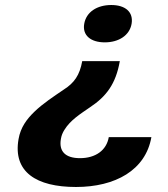

<svg xmlns="http://www.w3.org/2000/svg" viewBox="-20 -558 669 766"><path d="M283 188C440 188 561 121 584 -11H414C405 42 361 73 299 73C241 73 214 46 223 -4C225 -17 230 -29 237 -40C261 -79 300 -103 339 -130C404 -173 442 -223 458 -314H308C298 -258 276 -227 235 -201C194 -173 151 -145 117 -112C87 -83 62 -50 54 -3C31 128 125 188 283 188ZM424 -538C367 -538 324 -510 316 -463C308 -417 342 -389 398 -389C454 -389 497 -417 505 -463C513 -510 480 -538 424 -538Z"/></svg>

Font: Asimov
Style: XWidIt
Weight: 500
Designer: Google
Version: Version 2.000980; 2014